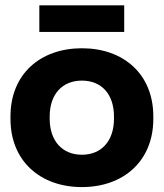

<svg xmlns="http://www.w3.org/2000/svg" viewBox="-20 -708 633 742"><path d="M296.5 15C456.5 15 572.5 -85 572.5 -248.5V-258C572.5 -422.5 456.5 -521.5 296.5 -521.5C136.5 -521.5 20.5 -422.5 20.5 -258V-248.5C20.5 -85 136.5 15 296.5 15ZM296.5 -110C221.5 -110 172 -162.5 172 -249.5V-257.5C172 -345 221.5 -396.5 296.5 -396.5C371.5 -396.5 420.5 -345 420.5 -257.5V-249.5C420.5 -162.5 371.5 -110 296.5 -110ZM132 -687.5V-584.5H460V-687.5Z"/></svg>

Font: MCL Standard Bold
Style: Regular
Weight: 700
Designer: Květoslav Bartoš
Foundry: Florian Karsten
Version: Version 1.001;Glyphs 3.2.3 (3260)